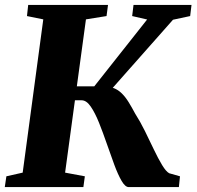

<svg xmlns="http://www.w3.org/2000/svg" viewBox="-22 -763 802 783"><path d="M503 0Q488.5 0 473.8 -25.5Q459 -51 444 -91.5Q429 -132 413.5 -177Q398 -222 381.8 -262.5Q365.5 -303 348 -328.5Q330.5 -354 311 -354H237.5L245 -411H362.5L578 -683.5L517 -697.5L522.5 -743H759L753.5 -697.5L683.5 -682.5L391.5 -352.5L404.5 -407.5Q426 -410 443 -403.2Q460 -396.5 474.8 -382Q489.5 -367.5 502.5 -346.5Q515.5 -325.5 529 -300Q549.5 -268 568.8 -229Q588 -190 605.5 -153.2Q623 -116.5 639 -90Q655 -63.5 668 -56.5L712 -44L707.5 0ZM-2.5 0 4 -44 70.5 -59 154.5 -684 88 -697.5 93 -743H418.5L412.5 -697.5L328.5 -684L243.5 -59L324 -44L318 0Z"/></svg>

Font: Merriweather 48pt Black
Style: Italic
Weight: 900
Italic angle: -7.8°
Version: Version 2.101